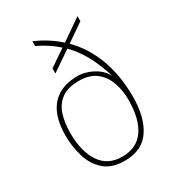

<svg xmlns="http://www.w3.org/2000/svg" viewBox="-185 -869 900 988"><g transform="rotate(-30 265.5 -375.5)"><path d="M265 10Q191 10 147 -27.5Q103 -65 84 -126Q65 -187 65 -255Q65 -371 118 -430.5Q171 -490 272 -490Q299 -490 329 -480Q359 -470 385.5 -450.5Q412 -431 428 -400Q403 -480 371.5 -537.5Q340 -595 297 -638L180 -558V-588L278 -655Q253 -678 224 -697Q195 -716 160 -733V-761Q240 -727 302 -671L426 -757V-727L320 -654Q392 -582 429 -481Q466 -380 466 -257Q466 -134 417.5 -62Q369 10 265 10ZM265 -15Q351 -15 394.5 -77Q438 -139 438 -254Q438 -307 421.5 -355.5Q405 -404 367 -434.5Q329 -465 264 -465Q199 -465 161.5 -437.5Q124 -410 108.5 -362.5Q93 -315 93 -254Q93 -144 136.5 -79.5Q180 -15 265 -15Z"/></g></svg>

Font: Noto Serif Tamil Thin
Style: Italic
Weight: 100
Italic angle: -12°
Designer: Indian Type Foundry, Tom Grace, and the Monotype Design Team
Foundry: Monotype Imaging Inc.
Version: Version 2.003; ttfautohint (v1.8.4.7-5d5b)